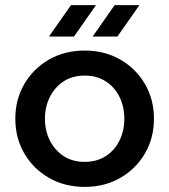

<svg xmlns="http://www.w3.org/2000/svg" viewBox="-20 -720 663 752"><path d="M312 12Q233 12 171.5 -23.5Q110 -59 75 -119.5Q40 -180 40 -255Q40 -330 75 -390.5Q110 -451 171.5 -486.5Q233 -522 312 -522Q390 -522 451.5 -486.5Q513 -451 548 -390.5Q583 -330 583 -255Q583 -180 548 -119.5Q513 -59 451.5 -23.5Q390 12 312 12ZM312 -86Q359 -86 394 -108.5Q429 -131 448 -169.5Q467 -208 467 -255Q467 -302 448 -340.5Q429 -379 394 -401.5Q359 -424 312 -424Q264 -424 229.5 -401.5Q195 -379 175.5 -340.5Q156 -302 156 -255Q156 -208 175.5 -169.5Q195 -131 229.5 -108.5Q264 -86 312 -86ZM343 -577 429 -700H526L440 -577ZM172 -577 258 -700H356L270 -577Z"/></svg>

Font: MuseoModerno Medium
Style: Regular
Weight: 500
Designer: Pablo Cosgaya, Héctor Gatti, Marcela Romero, and the Authors of The MuseoModerno Project.
Foundry: Omnibus-Type Team
Version: Version 1.001